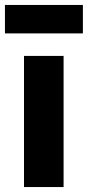

<svg xmlns="http://www.w3.org/2000/svg" viewBox="-47 -756 355 776"><path d="M210 0H50V-530H210ZM-27 -736H288V-621H-27Z"/></svg>

Font: Roundo
Style: Bold
Weight: 700
Designer: Namrata Goyal (Gurmukhi), Shiva Nallaperumal (Latin)
Foundry: Indian Type Foundry
Version: Version 1.000;PS 1.0;hotconv 1.0.88;makeotf.lib2.5.647800